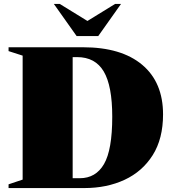

<svg xmlns="http://www.w3.org/2000/svg" viewBox="-20 -955 880 975"><path d="M23.5 0V-19L95 -43V-672.5L23.5 -695.5V-715H401.5Q596 -715 702 -626Q808 -537 808 -374Q808 -250.5 755.5 -167.2Q703 -84 612.8 -42Q522.5 0 408.5 0ZM550 -362.5Q550 -519 506.8 -592Q463.5 -665 371.5 -665H349V-50H385Q466.5 -50 508.2 -122Q550 -194 550 -362.5ZM594.5 -935 479 -772H369L253.5 -935H283.5L424 -848.5L564.5 -935Z"/></svg>

Font: Newsreader 72pt ExtraBold
Style: Regular
Weight: 800
Designer: Hugues Gentile
Foundry: Production Type
Version: Version 1.003; ttfautohint (v1.8.3)